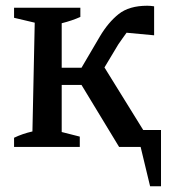

<svg xmlns="http://www.w3.org/2000/svg" viewBox="-20 -512 598 669"><path d="M29 0V-32Q58 -46 93 -54L101 -433L29 -450V-485H260V-453Q231 -440 195 -431V-276H264L328 -385Q357 -434 393.5 -463Q430 -492 493 -492Q504 -492 517 -490V-389L421 -398Q414 -389 407 -378.5Q400 -368 392 -357L344 -277L479 -59H541V137H503L470 0H395L264 -216H195V-52L258 -36V0Z"/></svg>

Font: Piazzolla Medium
Style: Regular
Weight: 500
Designer: Juan Pablo del Peral
Foundry: Huerta Tipografica
Version: Version 1.330